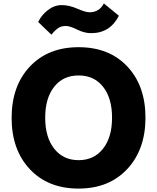

<svg xmlns="http://www.w3.org/2000/svg" viewBox="-20 -1061 917 1122"><path d="M154.3 -72.3Q47.9 -185.5 47.9 -372.1Q47.9 -558.6 154.3 -671.9Q260.7 -785.2 439.5 -785.2Q618.2 -785.2 724.1 -672.4Q830.1 -559.6 830.1 -373.5Q830.1 -187.5 723.6 -73.2Q617.2 41 439 41Q260.7 41 154.3 -72.3ZM203.1 -932.6Q222.7 -973.6 260.3 -1002.4Q297.9 -1031.2 340.8 -1031.2Q383.8 -1031.2 431.6 -1010.3Q479.5 -989.3 502.9 -989.3Q560.5 -989.3 586.9 -1041L674.8 -968.8Q623 -867.2 512.7 -867.2Q472.7 -867.2 430.7 -888.2Q388.7 -909.2 364.7 -909.2Q340.8 -909.2 323.2 -898.9Q305.7 -888.7 280.3 -858.4ZM296.4 -553.7Q244.1 -487.3 244.1 -373Q244.1 -258.8 296.9 -191.9Q349.6 -125 439.5 -125Q529.3 -125 582 -191.9Q634.8 -258.8 634.8 -373Q634.8 -487.3 582.5 -553.7Q530.3 -620.1 439.5 -620.1Q348.6 -620.1 296.4 -553.7Z"/></svg>

Font: GenEi M Gothic v2 Heavy
Style: Regular
Weight: 800
Version: Version 2.0